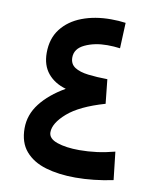

<svg xmlns="http://www.w3.org/2000/svg" viewBox="-76 -704 625 764"><g transform="rotate(10 237.0 -322.5)"><path d="M181.6 -341.3Q135.3 -354.5 108.6 -386.7Q82 -418.9 82 -469.2Q82 -527.3 112.3 -566.4Q142.6 -605.5 194.3 -625.2Q246.1 -645 311 -645Q342.8 -645 370.6 -641.1L366.2 -537.6Q340.8 -541 314.5 -541Q263.2 -541 224.4 -522.7Q185.5 -504.4 185.5 -468.8Q185.5 -442.4 205.6 -429.4Q225.6 -416.5 260.3 -412.4Q294.9 -408.2 337.9 -407.7L348.1 -310.1Q246.6 -280.8 199 -239Q151.4 -197.3 151.4 -160.6Q151.4 -134.8 187.3 -122.6Q223.1 -110.4 276.9 -110.4Q312 -110.4 347.2 -115Q382.3 -119.6 419.4 -129.4L432.1 -16.6Q393.6 -8.3 355 -4.2Q316.4 0 280.3 0Q212.4 0 159.9 -15.6Q107.4 -31.2 77.4 -66.2Q47.4 -101.1 47.4 -158.7Q47.4 -213.4 82.8 -259Q118.2 -304.7 181.6 -341.3Z"/></g></svg>

Font: Vazirmatn UI NL Medium
Style: Regular
Weight: 500
Designer: Saber Rastikerdar
Foundry: Saber Rastikerdar
Version: Version 33.003